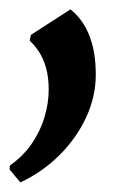

<svg xmlns="http://www.w3.org/2000/svg" viewBox="-34 -143 282 410"><path d="M9.5 246.5 -13.5 219 -13 210.5Q15.5 190.5 34 163.5Q52.5 136.5 61.2 106.5Q70 76.5 70 49Q70 21.5 64.2 1.5Q58.5 -18.5 49 -32.8Q39.5 -47 29.5 -56L32 -68.5L116.5 -123Q142.5 -102.5 156.5 -67.8Q170.5 -33 170.5 16.5Q170.5 63.5 149.8 108Q129 152.5 92.8 188.5Q56.5 224.5 9.5 246.5Z"/></svg>

Font: Merriweather 72pt
Style: Bold Italic
Weight: 700
Italic angle: -7.8°
Version: Version 2.101